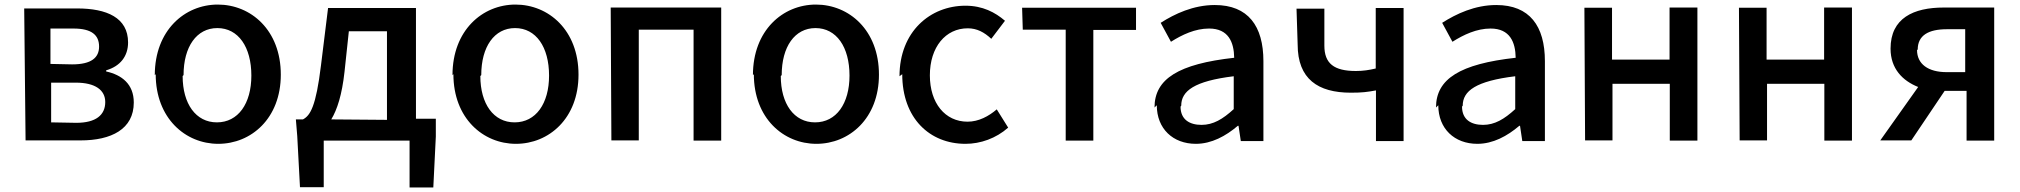

<svg xmlns="http://www.w3.org/2000/svg" viewBox="-20 -585 8849 841"><path d="M92 30H333C467 30 566 -19 566 -136C566 -217 513 -257 445 -272V-277C507 -295 541 -339 541 -399C541 -508 447 -548 318 -548H86ZM204 -49V-223H312C398 -223 441 -190 441 -138C441 -81 400 -47 314 -47ZM201 -305V-460H302C382 -460 414 -431 414 -381C414 -333 381 -303 296 -303Z M662 -260C662 -67 792 45 936 45C1080 45 1210 -66 1210 -258C1210 -453 1079 -565 934 -565C789 -565 658 -452 658 -256ZM784 -256C784 -380 841 -462 932 -462C1024 -462 1081 -379 1081 -254C1081 -131 1023 -49 930 -49C838 -49 780 -130 780 -252Z M1282 11 1294 235H1398V31H1774V236H1878L1889 13V-65H1802V-550H1417L1386 -299C1364 -118 1339 -79 1307 -62H1276ZM1431 -62C1457 -105 1478 -170 1489 -270L1508 -448H1675V-60Z M1966 -260C1966 -67 2096 45 2240 45C2384 45 2514 -66 2514 -258C2514 -453 2383 -565 2238 -565C2093 -565 1962 -452 1962 -256ZM2088 -256C2088 -380 2145 -462 2236 -462C2328 -462 2385 -379 2385 -254C2385 -131 2327 -49 2234 -49C2142 -49 2084 -130 2084 -252Z M2658 30H2778V-455H3018V31H3139V-552H2655Z M3282 -260C3282 -67 3412 45 3556 45C3700 45 3830 -66 3830 -258C3830 -453 3699 -565 3554 -565C3409 -565 3278 -452 3278 -256ZM3404 -256C3404 -380 3461 -462 3552 -462C3644 -462 3701 -379 3701 -254C3701 -131 3643 -49 3550 -49C3458 -49 3400 -130 3400 -252Z M3932 -260C3932 -67 4052 45 4209 45C4275 45 4343 21 4396 -26L4346 -106C4311 -76 4267 -52 4218 -52C4120 -52 4053 -133 4053 -255C4053 -379 4122 -461 4219 -461C4259 -461 4291 -444 4322 -415L4382 -494C4339 -531 4284 -560 4209 -560C4055 -560 3920 -447 3920 -251Z M4460 -455H4648V31H4769V-454H4956V-551H4457Z M5047 -124C5047 -21 5118 45 5218 45C5287 45 5349 11 5402 -34H5405L5415 33H5514V-317C5514 -471 5447 -563 5301 -563C5207 -563 5125 -524 5064 -485L5109 -402C5158 -433 5215 -460 5276 -460C5361 -460 5385 -400 5386 -332C5143 -305 5037 -240 5037 -114ZM5154 -122C5154 -187 5212 -230 5384 -251V-107C5336 -63 5294 -38 5243 -38C5191 -38 5151 -61 5151 -118Z M5664 -390C5664 -239 5753 -179 5897 -179C5947 -179 5969 -182 6007 -189V33H6128V-550H6006V-285C5976 -278 5951 -274 5919 -274C5823 -274 5781 -307 5781 -385V-547H5659Z M6280 -124C6280 -21 6351 45 6451 45C6520 45 6582 11 6635 -34H6638L6648 33H6747V-317C6747 -471 6680 -563 6534 -563C6440 -563 6358 -524 6297 -485L6342 -402C6391 -433 6448 -460 6509 -460C6594 -460 6618 -400 6619 -332C6376 -305 6270 -240 6270 -114ZM6387 -122C6387 -187 6445 -230 6617 -251V-107C6569 -63 6527 -38 6476 -38C6424 -38 6384 -61 6384 -118Z M6923 30H7043V-218H7294V31H7415V-552H7293V-324H7041V-551H6920Z M7600 30H7720V-218H7971V31H8092V-552H7970V-324H7718V-551H7597Z M8216 30H8352L8498 -187H8594V31H8715V-552H8494C8362 -552 8261 -506 8261 -372C8261 -284 8314 -231 8382 -204ZM8380 -368C8380 -430 8427 -457 8508 -457H8588V-269H8507C8425 -269 8377 -305 8377 -366Z"/></svg>

Font: GenEiGothic-pro-SemiBold
Style: Regular
Weight: 500
Designer: Ryoko NISHIZUKA (kana & ideographs); Paul D. Hunt (Latin, Greek & Cyrillic); Wenlong ZHANG (bopomofo); Sandoll Communica
Foundry: Adobe Systems Incorporated; o_tamon
Version: Version 1.000.140830